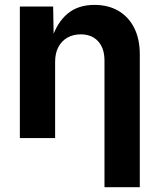

<svg xmlns="http://www.w3.org/2000/svg" viewBox="-20 -573 663 797"><path d="M208.8 -316.1V0H62.4V-545.9H200.6L203 -409.6H194.2Q215.7 -477.9 259.4 -515.3Q303.2 -552.7 372.3 -552.7Q429.1 -552.7 471.4 -528.1Q513.7 -503.4 537 -457.3Q560.3 -411.3 560.3 -347.2V204.1H413.7V-321.7Q413.7 -372.5 387.4 -401.5Q361.2 -430.4 314.9 -430.4Q284 -430.4 260 -416.9Q236 -403.3 222.4 -377.9Q208.8 -352.4 208.8 -316.1Z"/></svg>

Font: Inter Variable LoSnoCo
Style: Regular
Weight: 400
Designer: Rasmus Andersson
Foundry: rsms
Version: Version 4.000;git-a52131595; featfreeze: case,dlig,ss01,ss02